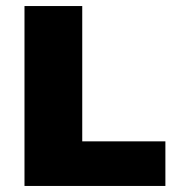

<svg xmlns="http://www.w3.org/2000/svg" viewBox="-20 -615 572 635"><path d="M61 0V-595H252V-147.5H527V0Z"/></svg>

Font: Encode Sans SC ExtraBold
Style: Regular
Weight: 800
Version: Version 3.002